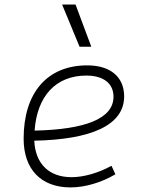

<svg xmlns="http://www.w3.org/2000/svg" viewBox="-20 -815 626 845"><path d="M294.9 -35.2C195.3 -35.2 135.3 -94.7 130.9 -195.8C379.9 -200.7 526.4 -263.2 526.4 -390.6C526.4 -476.6 465.8 -527.3 363.8 -527.3C188 -527.3 84 -407.2 84 -204.6C84 -69.8 160.6 9.8 290.5 9.8C354 9.8 426.8 -11.7 487.8 -47.9L470.7 -85.4C413.1 -53.7 348.6 -35.2 294.9 -35.2ZM132.3 -240.2C143.1 -393.1 226.6 -482.4 359.9 -482.4C436 -482.4 479.5 -447.3 479.5 -389.2C479.5 -293 356.4 -245.1 132.3 -240.2ZM330.1 -609.4H381.8L312.5 -794.9H253.4Z"/></svg>

Font: Cascadia Code PL ExtraLight
Style: Italic
Weight: 200
Italic angle: -10°
Monospace: yes
Designer: Aaron Bell
Foundry: Saja Typeworks
Version: Version 2404.023